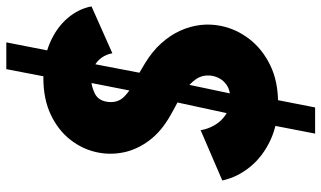

<svg xmlns="http://www.w3.org/2000/svg" viewBox="-223 -661 1008 602"><g transform="rotate(-90 281.0 -360.0)"><path d="M259.8 7.8Q193.8 7.8 142.6 -16.1Q91.3 -40 58.8 -79.8Q26.4 -119.6 16.1 -167L173.8 -234.9Q177.2 -212.4 189.7 -190.9Q202.1 -169.4 223.1 -155.8Q244.1 -142.1 272.9 -142.1Q298.8 -142.1 314.5 -152.6Q330.1 -163.1 337.4 -178.2Q344.7 -193.4 345.2 -207Q346.7 -231 333.5 -249.8Q320.3 -268.6 299.8 -283.2Q279.3 -297.9 257.8 -309.1Q236.3 -320.3 221.2 -329.1Q169.9 -357.9 141.4 -396.2Q112.8 -434.6 104.2 -476.8Q95.7 -519 104.5 -560.1Q114.3 -606 144.3 -644Q174.3 -682.1 223.1 -705.1Q272 -728 337.4 -728Q399.9 -728 447.5 -707.5Q495.1 -687 524.7 -652.6Q554.2 -618.2 562 -577.1L415 -511.7Q411.6 -530.8 400.9 -545.7Q390.1 -560.5 373.3 -569.3Q356.4 -578.1 334 -578.1Q312.5 -578.1 288.8 -566.7Q265.1 -555.2 262.2 -522.9Q259.8 -493.7 278.6 -474.9Q297.4 -456.1 326.4 -441.4Q355.5 -426.8 383.8 -409.2Q420.9 -386.7 446.3 -358.4Q471.7 -330.1 485.8 -298.8Q500 -267.6 503.7 -234.9Q507.3 -202.1 500.5 -169.9Q490.7 -122.6 459.5 -82Q428.2 -41.5 377.7 -16.8Q327.1 7.8 259.8 7.8ZM163.1 124 192.9 -29.8 224.1 -138.2 265.1 -328.1 284.2 -386.2 326.2 -600.1 334 -682.1 365.2 -844.2H449.2L417 -680.2L387.2 -600.1L346.2 -386.2L328.1 -328.1L288.1 -138.2L274.9 -27.8L245.1 124Z"/></g></svg>

Font: Reddit Sans Black
Style: Italic
Weight: 900
Italic angle: -11.25°
Designer: Stephen Hutchings
Version: Version 1.013